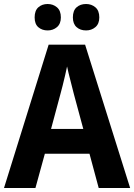

<svg xmlns="http://www.w3.org/2000/svg" viewBox="-20 -939 670 959"><path d="M473 0 427 -171H204L157 0H0L223 -716H405L630 0ZM349 -469Q342 -498 331.5 -538Q321 -578 315 -607Q311 -588 305 -561.5Q299 -535 292.5 -510Q286 -485 282 -470L235 -295H396ZM153 -852Q153 -886 171.5 -902.5Q190 -919 218 -919Q245 -919 264.5 -902.5Q284 -886 284 -852Q284 -820 264.5 -803.5Q245 -787 218 -787Q190 -787 171.5 -803Q153 -819 153 -852ZM344 -852Q344 -886 362.5 -902.5Q381 -919 410 -919Q437 -919 456.5 -902.5Q476 -886 476 -852Q476 -820 456.5 -803.5Q437 -787 410 -787Q381 -787 362.5 -803.5Q344 -820 344 -852Z"/></svg>

Font: Noto Sans SemiCondensed
Style: Bold
Weight: 700
Width: 4
Designer: Monotype Design Team
Foundry: Monotype Imaging Inc.
Version: Version 2.013; ttfautohint (v1.8.4.7-5d5b)